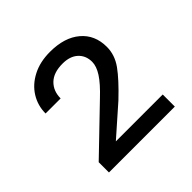

<svg xmlns="http://www.w3.org/2000/svg" viewBox="-112 -811 587 587"><g transform="rotate(-45 181.0 -518.0)"><path d="M43.7 -368.3 184 -503.3Q217.2 -534.5 232 -557.5Q246.7 -580.5 246.7 -599.3Q246.7 -626.5 228.7 -643.1Q210.7 -659.7 178.5 -659.7Q139.8 -659.7 119.5 -640Q99.3 -620.2 99.3 -588.5H34.2Q34.2 -622.5 51.7 -650.8Q69.2 -679 101.4 -695.6Q133.5 -712.3 177 -712.3Q239.3 -712.3 275 -682Q310.8 -651.8 310.8 -600Q310.8 -565.2 288.8 -534.5Q266.8 -503.8 219.8 -459.2L125.8 -376.3H328.5V-324H43.7Z"/></g></svg>

Font: FreesentationVF
Style: Regular
Weight: 400
Designer: glyphs from Roboto by Christian Robertson / Hangul glyphs from Noto Sans CJK(Source Han Sans) by Jang Soo-young and Kang
Foundry: PT&
Version: Version 2.001;Glyphs 3.3.1 (3343)